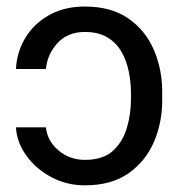

<svg xmlns="http://www.w3.org/2000/svg" viewBox="-20 -552 540 582"><path d="M28.3 -166H119.1Q123.5 -124.5 157.5 -95.9Q191.4 -67.4 237.3 -67.4Q292.5 -67.4 322.5 -95Q352.5 -122.6 364.7 -164.8Q377 -207 377 -251V-270.5Q377 -303.7 370.1 -336.4Q363.3 -369.1 347.7 -396Q332 -422.9 304.9 -439Q277.8 -455.1 237.3 -455.1Q185.1 -455.1 154.3 -421.4Q123.5 -387.7 119.1 -342.8H28.3Q31.2 -395.5 57.6 -438.5Q84 -481.4 129.9 -506.8Q175.8 -532.2 237.3 -532.2Q317.4 -532.2 369.4 -495.8Q421.4 -459.5 446.8 -399.9Q472.2 -340.3 471.7 -270.5V-251Q472.2 -181.6 446.8 -122.3Q421.4 -63 369.4 -26.6Q317.4 9.8 237.3 9.8Q182.1 9.8 135.5 -15.1Q88.9 -40 60.1 -80.1Q31.2 -120.1 28.3 -166Z"/></svg>

Font: Inter Display V
Style: Regular
Weight: 400
Designer: Rasmus Andersson
Foundry: rsms
Version: Version 3.015;git-src